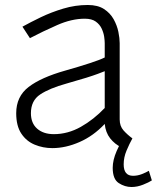

<svg xmlns="http://www.w3.org/2000/svg" viewBox="-20 -582 629 770"><path d="M190 12Q152.5 12 119.2 -1.8Q86 -15.5 65.5 -46.2Q45 -77 45 -128Q45 -195 94.8 -233.2Q144.5 -271.5 242 -299Q300 -315.5 340.5 -328.8Q381 -342 400 -351.5V-409Q400 -418.5 397.8 -434.5Q395.5 -450.5 387.8 -467.2Q380 -484 364 -495.5Q348 -507 320 -507Q267.5 -507 209.5 -481.5Q151.5 -456 100 -429L70 -475Q101.5 -492.5 143.5 -512.8Q185.5 -533 233.8 -547.5Q282 -562 332 -562Q372 -562 397 -545.8Q422 -529.5 435.8 -504.8Q449.5 -480 454.8 -454Q460 -428 460 -409V-103Q460 -76.5 475.2 -59.2Q490.5 -42 511 -27L467 9Q440 -4 421.8 -27.2Q403.5 -50.5 400 -85Q355 -37 299.2 -12.5Q243.5 12 190 12ZM196 -44Q252 -44 304 -73.2Q356 -102.5 400 -149V-296.5Q389 -292 372.2 -285.8Q355.5 -279.5 326 -270.2Q296.5 -261 247 -247Q178.5 -228 141.2 -203.2Q104 -178.5 104 -128Q104 -88 129 -66Q154 -44 196 -44ZM507.5 168Q480.5 168 456.2 152.2Q432 136.5 432 91Q432 60 447.8 23.8Q463.5 -12.5 480 -40L511 -27Q499 -5.5 487.5 21.8Q476 49 476 77Q476 123 513.5 123Q531.5 123 548.2 116.5Q565 110 577 103L589 141.5Q577 149.5 553.5 158.8Q530 168 507.5 168Z"/></svg>

Font: Junction Light
Style: Regular
Weight: 300
Designer: Caroline Hadilaksono
Foundry: Caroline Hadilaksono, Tyler Finck, The League of Moveable Type
Version: Version 2.000; ttfautohint (v1.8.3)